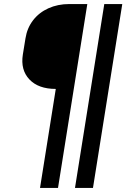

<svg xmlns="http://www.w3.org/2000/svg" viewBox="-20 -750 640 950"><path d="M178 180 256 -310Q170 -310 125.5 -357Q81 -404 93 -480L106 -560Q114 -611 143.5 -649.5Q173 -688 219.5 -709Q266 -730 323 -730H412L267 180ZM351 180 496 -730H585L440 180Z"/></svg>

Font: JetBrains Mono NL SemiBold
Style: Italic
Weight: 600
Italic angle: -9°
Monospace: yes
Designer: Philipp Nurullin, Konstantin Bulenkov
Foundry: JetBrains
Version: Version 2.305; ttfautohint (v1.8.4.7-5d5b)